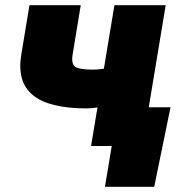

<svg xmlns="http://www.w3.org/2000/svg" viewBox="-20 -559 697 735"><path d="M311.5 -144Q168 -144 106 -194.8Q43.9 -245.6 61.5 -350.1L92.8 -539.1H289.1L258.3 -352.1Q252 -315.4 267.1 -304Q282.2 -292.5 335.9 -292.5Q361.8 -292.5 394 -298.8Q426.3 -305.2 469.2 -318.8L444.8 -170.4Q435.1 -165 410.2 -158.7Q385.3 -152.3 357.7 -148.2Q330.1 -144 311.5 -144ZM328.6 0 418 -539.1H614.3L524.9 0ZM381.8 156.2 407.7 0H360.8L385.7 -148.4H632.8L570.3 156.2Z"/></svg>

Font: Inter 18pt Black
Style: Italic
Weight: 900
Italic angle: -9.3988°
Designer: Rasmus Andersson
Foundry: rsms
Version: Version 4.001;git-66647c0bb